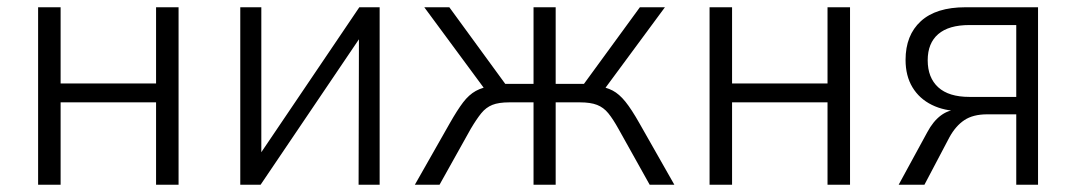

<svg xmlns="http://www.w3.org/2000/svg" viewBox="-20 -509 2965 529"><path d="M85 0V-489H147V-279H410V-489H472V0H410V-227H147V0Z M642 0V-489H700V-63H682L970 -489H1026V0H968L969 -426H986L698 0Z M1123 0 1219 -169Q1240 -206 1256 -227Q1272 -248 1291 -258.5Q1310 -269 1339 -273L1321 -256L1149 -489H1218L1372 -278H1450V-489H1511V-278H1589L1743 -489H1812L1640 -256L1622 -273Q1650 -269 1668 -259.5Q1686 -250 1703 -229Q1720 -208 1742 -169L1838 0H1770L1684 -154Q1669 -181 1656 -197Q1643 -213 1625 -220Q1607 -227 1578 -227H1511V0H1450V-227H1383Q1354 -227 1336.5 -220Q1319 -213 1306 -197Q1293 -181 1277 -154L1191 0Z M1935 0V-489H1997V-279H2260V-489H2322V0H2260V-227H1997V0Z M2456 0 2535 -145Q2551 -175 2572.5 -191Q2594 -207 2620 -207H2627L2626 -203Q2582 -203 2547.5 -220Q2513 -237 2494 -268.5Q2475 -300 2475 -344Q2475 -412 2517 -450.5Q2559 -489 2640 -489H2840V0H2780V-194H2700Q2661 -194 2637 -178Q2613 -162 2596 -131L2527 0ZM2651 -242H2780V-440H2651Q2594 -440 2565 -415Q2536 -390 2536 -343Q2536 -295 2565 -268.5Q2594 -242 2651 -242Z"/></svg>

Font: Nunito Sans 10pt SemiCondensed Light
Style: Regular
Weight: 300
Width: 4
Designer: Vernon Adams
Foundry: Vernon Adams
Version: Version 3.101;gftools[0.9.27]